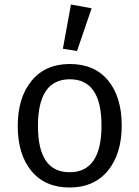

<svg xmlns="http://www.w3.org/2000/svg" viewBox="-20 -823 621 855"><path d="M291 -470Q149 -470 149 -262Q149 -56 290 -56Q432 -56 432 -264Q432 -470 291 -470ZM291 -538Q401 -538 461.5 -464.5Q522 -391 522 -264Q522 -138 460.5 -63Q399 12 290 12Q181 12 120 -61.5Q59 -135 59 -262Q59 -388 120.5 -463Q182 -538 291 -538ZM388 -786 323 -596 260 -606 296 -803Z"/></svg>

Font: FiraSans
Style: Regular
Weight: 350
Designer: Carrois Corporate & Edenspiekermann AG
Foundry: Carrois Corporate GbR & Edenspiekermann AG
Version: Version 3.106;PS 003.106;hotconv 1.0.70;makeotf.lib2.5.58329